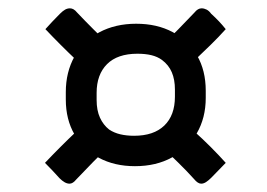

<svg xmlns="http://www.w3.org/2000/svg" viewBox="-20 -529 640 461"><path d="M245 -419Q239 -413 231 -405.5Q223 -398 216 -390Q208 -382 198.5 -378.5Q189 -375 179.5 -377Q170 -379 163 -385Q145 -402 125.5 -421.5Q106 -441 89 -459Q97 -468 106 -477.5Q115 -487 124 -496Q131 -503 136.5 -506Q142 -509 148 -509Q157 -509 165 -499Q184 -479 204.5 -458.5Q225 -438 245 -419ZM367 -419Q387 -437 407.5 -458Q428 -479 447 -499Q455 -509 464 -509Q470 -509 476 -506Q482 -503 487 -496Q497 -487 505.5 -478Q514 -469 522 -459Q505 -440 485 -420.5Q465 -401 447 -384Q439 -377 430.5 -375.5Q422 -374 413 -378Q404 -382 396 -390Q393 -392 389 -396Q385 -400 381 -404.5Q377 -409 373 -413Q369 -417 367 -419ZM366 -179Q373 -185 381 -193Q389 -201 395 -208Q408 -220 422.5 -221.5Q437 -223 448 -212Q466 -196 485.5 -176.5Q505 -157 522 -138Q514 -130 505 -120.5Q496 -111 487 -102Q481 -96 475 -92Q469 -88 463 -88Q455 -88 446 -99Q428 -119 407 -139.5Q386 -160 366 -179ZM244 -179Q224 -161 203.5 -140Q183 -119 163 -98Q155 -88 147 -88Q141 -88 135 -91.5Q129 -95 123 -101Q114 -111 105.5 -120Q97 -129 88 -138Q106 -157 125.5 -176.5Q145 -196 163 -213Q171 -221 180 -222Q189 -223 197.5 -219.5Q206 -216 214 -208Q217 -205 221 -201Q225 -197 229.5 -193Q234 -189 238 -185Q242 -181 244 -179ZM138 -308Q138 -356 159 -393.5Q180 -431 218.5 -451.5Q257 -472 307 -472Q357 -472 394.5 -452Q432 -432 453 -396Q474 -360 474 -311V-294Q474 -246 452.5 -209Q431 -172 393 -151Q355 -130 304 -130Q255 -130 217.5 -150Q180 -170 159 -206Q138 -242 138 -290ZM212 -289Q212 -264 220 -246.5Q228 -229 242 -218Q254 -210 269 -206.5Q284 -203 302 -203Q349 -203 374.5 -227.5Q400 -252 400 -297V-314Q400 -338 392.5 -355.5Q385 -373 369 -385Q358 -393 343.5 -396.5Q329 -400 310 -400Q262 -400 237 -375Q212 -350 212 -306Z"/></svg>

Font: Rec Mono Semicasual
Style: Italic
Weight: 400
Italic angle: -10°
Version: Version 1.085; ttfautohint (v1.8.4.7-5d5b)